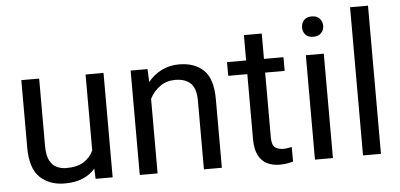

<svg xmlns="http://www.w3.org/2000/svg" viewBox="-51 -854 2019 968"><g transform="rotate(-5 958.5 -370.0)"><path d="M396.5 0 394.5 -52.2Q370.1 -22.9 332 -6.6Q293.9 9.8 240.2 9.8Q162.6 9.8 114.7 -36.1Q66.9 -82 66.9 -187.5V-528.3H157.2V-186.5Q157.2 -139.2 171.1 -113Q185.1 -86.9 207.5 -76.9Q230 -66.9 254.4 -66.9Q309.6 -66.9 342.8 -87.9Q376 -108.9 392.1 -143.6V-528.3H482.9V0Z M839.4 -461.9Q795.9 -461.9 762.7 -438.5Q729.5 -415 710.4 -377.4V0H620.1V-528.3H705.6L708.5 -462.4Q736.8 -498 776.9 -518.1Q816.9 -538.1 866.2 -538.1Q944.3 -538.1 990 -494.1Q1035.6 -450.2 1035.6 -346.2V0H944.8V-347.2Q944.8 -409.2 917.7 -435.5Q890.6 -461.9 839.4 -461.9Z M1393.6 -528.3V-459H1294.9V-130.9Q1294.9 -90.3 1312.7 -79.1Q1330.6 -67.9 1353 -67.9Q1364.3 -67.9 1376.7 -70.1Q1389.2 -72.3 1395.5 -73.7L1396 0Q1385.3 3.4 1367.9 6.6Q1350.6 9.8 1326.2 9.8Q1293 9.8 1265.1 -3.4Q1237.3 -16.6 1220.9 -47.6Q1204.6 -78.6 1204.6 -131.3V-459H1107.9V-528.3H1204.6V-656.7H1294.9V-528.3Z M1500 -668.5Q1500 -690.4 1513.4 -705.6Q1526.9 -720.7 1553.2 -720.7Q1579.1 -720.7 1593 -705.6Q1606.9 -690.4 1606.9 -668.5Q1606.9 -647.5 1593 -632.6Q1579.1 -617.7 1553.2 -617.7Q1526.9 -617.7 1513.4 -632.6Q1500 -647.5 1500 -668.5ZM1597.7 -528.3V0H1506.8V-528.3Z M1840.8 -750V0H1750V-750Z"/></g></svg>

Font: Vazirmatn UI
Style: Regular
Weight: 400
Designer: Saber Rastikerdar
Foundry: Saber Rastikerdar
Version: Version 33.003